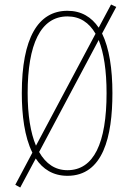

<svg xmlns="http://www.w3.org/2000/svg" viewBox="-20 -772 578 854"><path d="M480 -358C480 -465 466 -558 434 -623L497 -741L474 -752L419 -649C387 -696 342 -724 280 -724C149 -724 77 -602 77 -358C77 -260 89 -163 124 -93L48 50L70 62L139 -67C170 -20 216 10 280 10C439 10 480 -165 480 -358ZM103 -358C103 -574 160 -699 280 -699C335 -699 376 -672 405 -622L140 -124C116 -181 103 -260 103 -358ZM454 -358C454 -135 397 -15 280 -15C226 -15 184 -43 154 -96L419 -594C442 -537 454 -457 454 -358Z"/></svg>

Font: Noto Sans Devanagari UI ExtraCondensed Thin
Style: Regular
Weight: 100
Width: 2
Designer: Jelle Bosma - Monotype Design Team
Foundry: Monotype Imaging Inc.
Version: Version 2.004